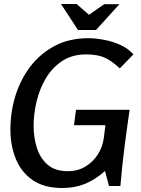

<svg xmlns="http://www.w3.org/2000/svg" viewBox="-20 -930 707 960"><path d="M422 -739Q457 -739 500 -731Q543 -723 582.5 -705Q622 -687 647 -658L579 -588Q539 -626 503 -642Q467 -658 411 -658Q341 -658 291 -625Q241 -592 209.5 -539Q178 -486 163 -423Q148 -360 148 -300Q148 -244 164 -192Q180 -140 217.5 -107Q255 -74 320 -74Q368 -74 406.5 -97Q445 -120 469 -157.5Q493 -195 499 -240L507 -304H350L360 -381H628Q614 -285 602 -190.5Q590 -96 582 0H525L505 -75Q457 -32 405.5 -11Q354 10 291 10Q201 10 144 -29Q87 -68 59.5 -134.5Q32 -201 32 -282Q32 -369 57 -450.5Q82 -532 131.5 -597Q181 -662 253.5 -700.5Q326 -739 422 -739ZM425 -856 501 -909H577L460 -780H370L285 -910H363Z"/></svg>

Font: Rosario SemiBold
Style: Italic
Weight: 600
Italic angle: -8.05°
Designer: Hector Gatti
Foundry: Omnibus Type
Version: Version 1.101; ttfautohint (v1.8.1.43-b0c9)